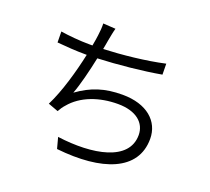

<svg xmlns="http://www.w3.org/2000/svg" viewBox="-135 -954 1269 1158"><g transform="rotate(20 500.0 -375.0)"><path d="M779 -684C658 -657 510 -642 391 -637C396 -661 399 -682 402 -698C407 -723 412 -753 419 -777L339 -782C340 -756 338 -733 334 -703C332 -685 328 -662 323 -635H302C243 -635 168 -642 118 -650L119 -580C175 -575 238 -570 303 -570H310C286 -458 246 -314 196 -215L261 -191C271 -209 280 -223 293 -237C359 -317 470 -356 589 -356C708 -356 770 -299 770 -222C770 -56 548 -15 317 -46L336 25C633 57 843 -20 843 -224C843 -337 753 -418 596 -418C482 -418 399 -391 312 -328C334 -385 359 -485 377 -572C504 -577 662 -593 780 -614Z"/></g></svg>

Font: Noto Sans CJK JP DemiLight
Style: Regular
Weight: 350
Designer: Ryoko NISHIZUKA (kana & ideographs); Paul D. Hunt (Latin, Greek & Cyrillic); Wenlong ZHANG (bopomofo); Sandoll Communica
Foundry: Adobe Systems Incorporated
Version: Version 1.004;PS 1.004;hotconv 1.0.82;makeotf.lib2.5.63406